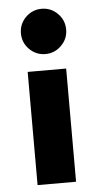

<svg xmlns="http://www.w3.org/2000/svg" viewBox="-51 -713 382 745"><g transform="rotate(-5 140.0 -340.0)"><path d="M51.8 -591.8Q51.8 -628.4 77.6 -654.3Q103.5 -680.2 140.1 -680.2Q176.3 -680.2 202.1 -654.3Q228 -628.4 228 -591.8Q228 -555.7 201.9 -529.8Q175.8 -503.9 140.1 -503.9Q103.5 -503.9 77.6 -529.8Q51.8 -555.7 51.8 -591.8ZM214.8 0H64.9V-440.9H214.8Z"/></g></svg>

Font: Glacial Indifference
Style: Bold
Weight: 700
Version: Version 1.001